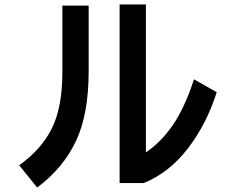

<svg xmlns="http://www.w3.org/2000/svg" viewBox="-20 -798 1040 862"><path d="M953 -384Q907 -240 823.5 -131.5Q740 -23 625 24H517V-778H635V-114Q701 -158 754.5 -234.5Q808 -311 851 -442ZM260 -773H378V-478Q378 -284 320.5 -163.5Q263 -43 147 44L66 -56Q166 -127 213 -222Q260 -317 260 -474Z"/></svg>

Font: IBM Plex Sans JP SemiBold
Style: Regular
Weight: 600
Designer: Mike Abbink; Paul van der Laan; Pieter van Rosmalen; Wujin Sim; Yejin Wi; Jinhee Kim; Boomi Park; Yona Kim; Kichan Ma
Foundry: Sandoll Inc.
Version: Version 1.001